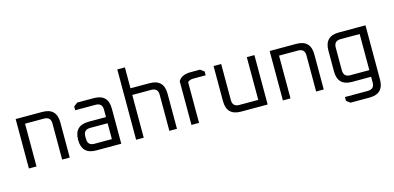

<svg xmlns="http://www.w3.org/2000/svg" viewBox="-81 -1245 4001 1951"><g transform="rotate(-15 1920.0 -270.0)"><path d="M80.1 0V-519.9H360.3Q509.8 -519.9 509.8 -369.7V0H429.8V-379.7Q429.8 -449.8 359.7 -449.8H160.1V0Z M789 0Q638.1 0 638.1 -150.9Q638.1 -301.8 789 -301.8H971.8V-379.7Q971.8 -449.8 901.7 -449.8H687.9V-490L727.9 -519.9H902.3Q1051.8 -519.9 1051.8 -369.7V0ZM718.1 -140.2Q718.1 -70.1 788.2 -70.1H971.8V-237.1H788.2Q718.1 -237.1 718.1 -167Z M1208.1 0V-740H1288.1V-519.9H1488.3Q1637.8 -519.9 1637.8 -369.7V0H1557.8V-379.7Q1557.8 -449.8 1487.7 -449.8H1288.1V0Z M1790.1 0V-460Q1825.3 -519.9 1920.3 -519.9H2020.2L2060.2 -490V-449.8H1931.1Q1888.5 -449.8 1870.1 -427.3V0Z M2162.1 -150.2V-519.9H2242.1V-140.2Q2242.1 -70.1 2312.2 -70.1H2511.8V-519.9H2591.8V0H2312.3Q2162.1 0 2162.1 -150.2Z M2752.1 0V-519.9H3032.3Q3181.8 -519.9 3181.8 -369.7V0H3101.8V-379.7Q3101.8 -449.8 3031.7 -449.8H2832.1V0Z M3329.8 -150.2V-369.7Q3329.8 -519.9 3480 -519.9H3760.2V49.8Q3760.2 200 3610 200H3410L3370 170.1V129.9H3610.1Q3680.2 129.9 3680.2 59.8V0H3480Q3329.8 0 3329.8 -150.2ZM3409.8 -140.2Q3409.8 -70.1 3479.9 -70.1H3680.2V-449.8H3479.9Q3409.8 -449.8 3409.8 -379.7Z"/></g></svg>

Font: Oxanium ExtraLight
Style: Regular
Weight: 200
Designer: Severin Meyer
Version: Version 2.000